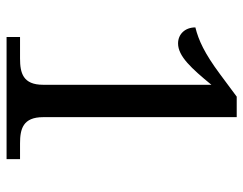

<svg xmlns="http://www.w3.org/2000/svg" viewBox="-100 -658 758 599"><g transform="rotate(90 279.5 -359.0)"><path d="M96 0H477V-42H428C383 -42 346 -51 346 -114V-718H282L212 -666C146 -617 106 -599 66 -589C66 -557 87 -535 116 -535C156 -535 194 -577 245 -639V-114C245 -51 208 -42 163 -42H96Z"/></g></svg>

Font: Noto Serif Balinese
Style: Regular
Weight: 400
Designer: Monotype Design Team
Foundry: Monotype Imaging Inc.
Version: Version 2.005